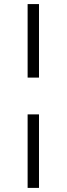

<svg xmlns="http://www.w3.org/2000/svg" viewBox="-20 -770 326 940"><path d="M115.2 -750H170.9V-390.1H115.2ZM115.2 -210H170.9V149.9H115.2Z"/></svg>

Font: Oakes Grotesk
Style: Italic
Weight: 400
Designer: Samuel Oakes
Foundry: Samuel Oakes
Version: Version 1.0 | wf-rip DC20170320